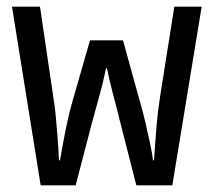

<svg xmlns="http://www.w3.org/2000/svg" viewBox="-20 -556 640 576"><path d="M102 0 16 -536H100L139 -271Q145 -234 147.5 -205Q150 -176 152.5 -146Q155 -116 157 -75H160Q163 -92 168.5 -122.5Q174 -153 181.5 -188.5Q189 -224 198 -254L250 -435H349L399 -254Q408 -224 416 -189.5Q424 -155 430.5 -124.5Q437 -94 439 -75H442Q445 -115 447 -144.5Q449 -174 452 -203Q455 -232 461 -271L503 -536H585L497 0H389L341 -188Q331 -229 320 -270Q309 -311 301 -351H298Q290 -311 278.5 -270Q267 -229 256 -188L207 0Z"/></svg>

Font: Noto Sans Mono
Style: Regular
Weight: 400
Designer: Monotype Design Team
Foundry: Monotype Imaging Inc.
Version: Version 2.014